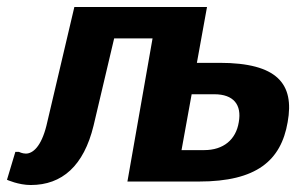

<svg xmlns="http://www.w3.org/2000/svg" viewBox="-40 -520 860 550"><path d="M524 -340 553 -500H173L93 -160C78 -100 54 -80 34 -80C24 -80 14 -85 14 -85H4L-20 -5C-20 -5 13 10 48 10C138 10 200 -45 228 -160L287 -410H397L325 0H530C695 0 765 -60 784 -170C804 -280 754 -340 589 -340ZM574 -250C629 -250 653 -220 644 -170C636 -120 600 -90 545 -90H480L509 -250Z"/></svg>

Font: Scada
Style: Bold Italic
Weight: 700
Designer: Jovanny Lemonad
Foundry: Jovanny Lemonad
Version: Version 3.005